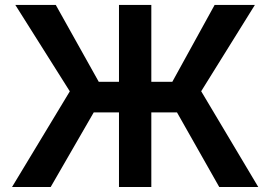

<svg xmlns="http://www.w3.org/2000/svg" viewBox="-20 -747 1080 767"><path d="M584.5 -420.1H668.3L837.4 -727.3H998.2L783.7 -382.5L1011.7 0H855.8L687.1 -297.9H584.5V0H455.3V-297.9H354.4L182.5 0H28.1L258.9 -382.1L41.2 -727.3H202.8L374.6 -420.1H455.3V-727.3H584.5Z"/></svg>

Font: Interop SemBd
Style: Regular
Weight: 600
Designer: Rasmus Andersson, Google, Jang Haemin
Foundry: jhaemin
Version: Version 1.008